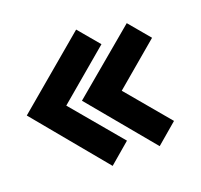

<svg xmlns="http://www.w3.org/2000/svg" viewBox="-72 -631 611 585"><g transform="rotate(-15 233.5 -338.0)"><path d="M215 -123 2 -339 215 -553 278 -490 126 -337 277 -186ZM369 -144 176 -339 369 -532 432 -469 301 -337 431 -207Z"/></g></svg>

Font: Kreon Light SemiBold
Style: Regular
Weight: 600
Version: Version 2.002